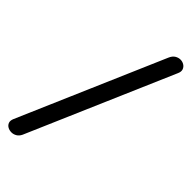

<svg xmlns="http://www.w3.org/2000/svg" viewBox="-322 -985 1042 1042"><g transform="rotate(45 198.5 -464.0)"><path d="M14 0Q-2 0 -14.8 -7.2Q-27.5 -14.5 -32.2 -27.5Q-37 -40.5 -29.5 -58.5L329.5 -889.5Q338.5 -910.5 353.2 -919.5Q368 -928.5 383.5 -928.5Q398.5 -928.5 411.2 -920.8Q424 -913 429 -899.2Q434 -885.5 426 -867.5L66 -34.5Q57.5 -16.5 43.2 -8.2Q29 0 14 0Z"/></g></svg>

Font: Edu AU VIC WA NT Hand Medium
Style: Regular
Weight: 500
Version: Version 1.001